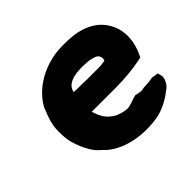

<svg xmlns="http://www.w3.org/2000/svg" viewBox="-123 -643 806 806"><g transform="rotate(-45 280.5 -239.5)"><path d="M64 -236C64 -212 67 -187 75 -165C77 -158 80 -150 83 -146L82 -144C94 -118 108 -86 137 -63C140 -61 141 -58 149 -51C197 -7 282 20 386 6C432 0 474 -24 503 -47C509 -51 520 -58 528 -73C536 -88 538 -101 534 -112L531 -124L517 -126C511 -127 503 -130 491 -127C478 -124 470 -125 447 -123H445L443 -122C432 -120 432 -120 418 -122L399 -126C378 -121 354 -109 336 -109C307 -111 276 -123 263 -137L261 -138L260 -139C243 -152 229 -178 221 -206H364C417 -206 467 -211 512 -220L526 -223L532 -235C557 -286 563 -352 533 -402C501 -461 436 -487 358 -489H321C225 -486 132 -436 91 -357V-355C88 -348 85 -340 81 -330L76 -316C67 -291 62 -262 64 -236ZM226 -318C227 -323 228 -326 229 -329L230 -331C240 -353 267 -364 302 -367H303C306 -367 311 -367 322 -368H325C364 -368 391 -362 403 -353C411 -347 416 -332 410 -320C399 -318 385 -316 369 -316H301C293 -316 287 -316 281 -317H258C246 -317 239 -317 226 -318Z"/></g></svg>

Font: Hussar Pisanka
Style: BlkKur
Weight: 700
Designer: Robert Jablonski
Foundry: Cannot Into Space Fonts
Version: Version 1.070